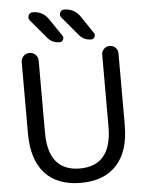

<svg xmlns="http://www.w3.org/2000/svg" viewBox="-63 -1029 810 1067"><g transform="rotate(-5 342.5 -495.0)"><path d="M524.4 -709Q524.4 -728.5 537.6 -741.7Q550.8 -754.9 569.8 -754.9Q588.9 -754.9 602.1 -741.7Q615.2 -728.5 615.2 -709V-310.5Q615.2 -163.1 544.9 -86.9Q474.6 -10.7 344.7 -10.7Q214.8 -10.7 145 -86.9Q75.2 -163.1 75.2 -310.5V-707Q75.2 -727.5 88.9 -741.2Q102.5 -754.9 122.6 -754.9Q142.6 -754.9 156.2 -741.2Q169.9 -727.5 169.9 -707V-306.6Q169.9 -91.8 345.7 -90.8Q523.4 -90.8 524.4 -306.6ZM470.7 -799.8Q429.7 -799.8 403.3 -832L316.4 -935.5Q305.7 -948.2 312.5 -963.4Q319.3 -978.5 335.9 -978.5Q362.3 -978.5 385.7 -966.3Q409.2 -954.1 423.8 -931.6L489.3 -834Q493.2 -828.1 493.2 -822.3Q493.2 -816.4 490.2 -811.5Q484.4 -799.8 470.7 -799.8ZM294.9 -799.8Q252.9 -799.8 226.6 -832L139.6 -935.5Q133.8 -943.4 133.8 -952.1Q133.8 -957 136.7 -963.9Q143.6 -978.5 160.2 -978.5Q215.8 -978.5 247.1 -932.6L313.5 -835Q317.4 -828.1 317.4 -822.3Q317.4 -817.4 314.5 -811.5Q308.6 -799.8 294.9 -799.8Z"/></g></svg>

Font: Gen Jyuu Gothic Regular
Style: Regular
Weight: 400
Designer: [Source Han Sans]
Ryoko NISHIZUKA  (kana & ideographs); Paul D. Hunt (Latin, Greek & Cyrillic); Wenlong ZHANG  (bopomofo
Version: Version 1.002.20150607